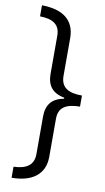

<svg xmlns="http://www.w3.org/2000/svg" viewBox="-108 -848 606 1113"><g transform="rotate(10 194.5 -291.5)"><path d="M45 -799V-734C121 -733 163 -706 163 -641V-416C163 -348 194 -307 265 -294V-288C195 -275 163 -234 163 -166V57C163 122 118 149 45 151V216C161 216 239 165 239 59V-166C239 -233 283 -258 364 -259V-324C283 -324 239 -350 239 -418V-640C239 -747 167 -798 45 -799Z"/></g></svg>

Font: Noto Sans Sinhala UI Condensed
Style: Regular
Weight: 400
Width: 3
Designer: Jelle Bosma - Monotype Design Team
Foundry: Monotype Imaging Inc.
Version: Version 2.006